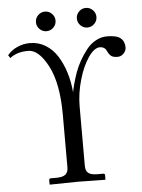

<svg xmlns="http://www.w3.org/2000/svg" viewBox="-55 -841 654 886"><g transform="rotate(-5 271.5 -398.0)"><path d="M344 -719.5Q330.6 -732.9 330.6 -751.5Q330.6 -770 344 -783.4Q357.4 -796.9 376 -796.9Q394.5 -796.9 408 -783.4Q421.4 -770 421.4 -751.5Q421.4 -732.9 408 -719.5Q394.5 -706.1 376 -706.1Q357.4 -706.1 344 -719.5ZM154.5 -719Q141.1 -732.4 141.1 -751Q141.1 -769.5 154.5 -783Q168 -796.4 186.5 -796.4Q205.1 -796.4 218.5 -783Q231.9 -769.5 231.9 -751Q231.9 -732.4 218.5 -719Q205.1 -705.6 186.5 -705.6Q168 -705.6 154.5 -719ZM227.5 -71.3V-314.9Q227.5 -460.4 185.1 -541.5Q142.6 -622.6 94.2 -622.6Q40.5 -622.6 9.3 -596.7L0 -610.4Q17.6 -632.3 45.7 -645Q73.7 -657.7 105 -657.7Q144 -657.7 176.8 -637.7Q209.5 -617.7 231.2 -583.3Q252.9 -548.8 266.4 -505.6Q279.8 -462.4 283.7 -413.6Q286.6 -430.7 292.5 -452.6Q298.3 -474.6 308.3 -503.2Q318.4 -531.7 333.5 -558.1Q348.6 -584.5 366.7 -607.4Q384.8 -630.4 409.7 -644Q434.6 -657.7 462.4 -657.7Q506.3 -657.7 524.7 -642.6Q543 -627.4 543 -599.1Q543 -584 530.8 -571.5Q518.6 -559.1 503.4 -559.1Q483.4 -559.1 473.9 -565.9Q464.4 -572.8 458.5 -585.4Q454.6 -593.8 451.9 -597.9Q449.2 -602.1 442.1 -606.2Q435.1 -610.4 424.8 -610.4Q398.9 -610.4 371.6 -571Q344.2 -531.7 326.2 -469.5Q308.1 -407.2 308.1 -345.7V-71.3Q308.1 -47.9 320.8 -37.8Q333.5 -27.8 362.8 -27.8H389.2Q397.5 -27.8 397.5 -19.5V-1L395.5 1Q308.6 -1 269.5 -1L140.6 1L138.7 -1V-19.5Q138.7 -27.8 146.5 -27.8H172.9Q202.6 -27.8 215.1 -38.6Q227.5 -49.3 227.5 -71.3Z"/></g></svg>

Font: Libertinage
Style: f
Weight: 400
Designer: OSP
Foundry: OSP
Version: Version 1.0; 2008; OFL relea